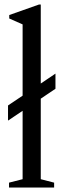

<svg xmlns="http://www.w3.org/2000/svg" viewBox="-20 -842 282 862"><path d="M20.5 0V-22L81.5 -37.5V-344.5L16 -300.5V-368.5L81.5 -412.5V-732.5L21.5 -759V-774.5L154.5 -821.5H163V-467L229 -511.5V-443.5L163 -399V-37.5L223 -22V0Z"/></svg>

Font: Libre Caslon Condensed
Style: Regular
Weight: 400
Designer: Pablo Impallari, Rodrigo Fuenzalida, Katja Schimmel, Ertekin Erdin
Foundry: Pablo Impallari, Rodrigo Fuenzalida
Version: Version 2.000; ttfautohint (v1.8.4.7-5d5b);gftools[0.9.33]